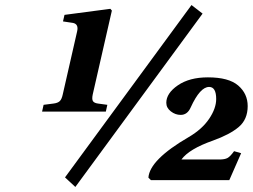

<svg xmlns="http://www.w3.org/2000/svg" viewBox="-20 -715 1003 762"><path d="M238 -11 740 -695 784 -661 279 27ZM147 -272 153 -299 192 -304Q209 -306 217 -313.5Q225 -321 229 -340L286 -590Q293 -619 270 -624L230 -630L236 -656L418 -680L424 -673L348 -340Q344 -321 349 -313.5Q354 -306 369 -304L406 -299L400 -272ZM569 -10Q574 -81 729 -171Q782 -202 810 -243.5Q838 -285 838 -322Q838 -370 810 -370Q774 -370 737 -289Q724 -259 697 -259Q676 -259 658 -273Q640 -287 640 -307Q640 -345 686 -376.5Q732 -408 805 -408Q888 -408 925.5 -375.5Q963 -343 963 -294Q963 -241 927.5 -211Q892 -181 825 -157Q731 -124 700 -82H851Q872 -82 883 -88Q894 -94 909 -115L937 -107L890 0H579Z"/></svg>

Font: Lingua Franca
Style: Bold Italic
Weight: 700
Italic angle: -13°
Version: Version 1.19